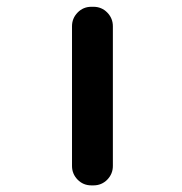

<svg xmlns="http://www.w3.org/2000/svg" viewBox="-20 -568 540 569"><path d="M251 -18.6Q226.6 -18.6 210 -35.6Q193.4 -52.7 193.4 -76.2V-490.2Q193.4 -513.7 210 -530.8Q226.6 -547.9 251 -547.9H256.8Q281.2 -547.9 297.9 -530.8Q314.5 -513.7 314.5 -490.2V-76.2Q314.5 -52.7 297.9 -35.6Q281.2 -18.6 256.8 -18.6Z"/></svg>

Font: Rounded Mgen+ 2m medium
Style: Regular
Weight: 500
Designer: [Source Han Sans]
Ryoko NISHIZUKA  (kana & ideographs); Paul D. Hunt (Latin, Greek & Cyrillic); Wenlong ZHANG  (bopomofo
Version: Version 1.059.20150602